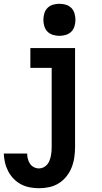

<svg xmlns="http://www.w3.org/2000/svg" viewBox="-23 -775 543 1018"><path d="M184 223Q160 223 135.5 218.5Q111 214 89 202.5Q67 191 49.5 173Q32 155 20.5 133Q9 111 3.5 87Q-2 63 -3 39H121Q121 53 124.5 67Q128 81 136 93Q144 105 157 111.5Q170 118 184 118Q196 118 207.5 112.5Q219 107 227 97.5Q235 88 239.5 76.5Q244 65 246.5 53Q249 41 250 29Q251 17 251 5V-415H138V-520H375V5Q375 32 371 59.5Q367 87 357 112.5Q347 138 329.5 160Q312 182 289 196.5Q266 211 239 217Q212 223 184 223ZM292 -585Q275 -585 258 -590Q241 -595 229 -607Q217 -619 212 -636Q207 -653 207 -670Q207 -687 212 -704Q217 -721 229 -733Q241 -745 258 -750Q275 -755 292 -755Q309 -755 326 -750Q343 -745 355 -733Q367 -721 372 -704Q377 -687 377 -670Q377 -653 372 -636Q367 -619 355 -607Q343 -595 326 -590Q309 -585 292 -585Z"/></svg>

Font: Iosevka Curly Slab Extrabold
Style: Regular
Weight: 800
Monospace: yes
Designer: Belleve Invis
Foundry: Belleve Invis
Version: Version 22.1.2; ttfautohint (v1.8.4)